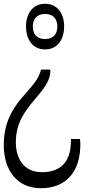

<svg xmlns="http://www.w3.org/2000/svg" viewBox="-106 -567 511 1018"><path d="M133 -547C69 -547 32 -497 32 -427C32 -355 69 -305 133 -305C197 -305 234 -355 234 -427C234 -497 197 -547 133 -547ZM133 -493C178 -493 198 -464 198 -427C198 -388 178 -360 133 -360C88 -360 68 -388 68 -427C68 -464 88 -493 133 -493ZM111 -198C89 -84 -86 -29 -86 202C-86 333 -18 431 111 431C242 431 320 346 320 198C320 186 319 178 318 170H270V182C270 301 205 346 117 346C20 346 -22 274 -22 186C-22 -10 165 -69 161 -198Z"/></svg>

Font: Noto Serif Myanmar ExtraCondensed Light
Style: Regular
Weight: 300
Width: 2
Designer: Ben Mitchell and the Monotype Design Team
Foundry: Monotype Imaging Inc.
Version: Version 2.106